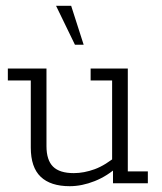

<svg xmlns="http://www.w3.org/2000/svg" viewBox="-20 -631 557 661"><path d="M220 10Q154 10 120 -22.5Q86 -55 86 -123V-354H7V-395H140V-128Q140 -80 162.5 -57.5Q185 -35 234 -35Q269 -35 306 -48.5Q343 -62 386 -98L366 -72V-354H292V-395H420V-41H489V0H369V-55L387 -59Q350 -25 306 -7.5Q262 10 220 10ZM238 -477 173 -611H225L268 -477Z"/></svg>

Font: Rokkitt SemiBold Light
Style: Regular
Weight: 300
Version: Version 3.103